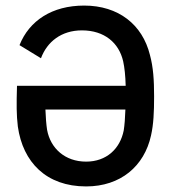

<svg xmlns="http://www.w3.org/2000/svg" viewBox="-20 -659 618 689"><path d="M289 10C413 10 498 -63 522 -173C531 -213 533 -257 533 -313C533 -372 530 -418 518 -462C491 -571 405 -639 282 -639C167 -639 85 -585 50 -497L127 -450C149 -509 200 -550 274 -550C355 -550 407 -505 422 -439C427 -416 430 -388 431 -351H41C39 -284 39 -247 44 -205C62 -77 146 10 289 10ZM143 -266H430C429 -236 427 -210 424 -191C411 -125 362 -79 289 -79C213 -79 161 -127 149 -193C146 -212 144 -239 143 -266Z"/></svg>

Font: Vanilla Cream DemiBold
Style: Regular
Weight: 600
Designer: Jeremy Tribby, Jinavaṁso
Foundry: Tribby Type
Version: Version 1.422;Glyphs 3.1.2 (3151)